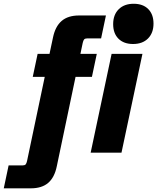

<svg xmlns="http://www.w3.org/2000/svg" viewBox="-130 -815 839 1025"><path d="M-109.9 190.4 -84 67.9H-8.3Q2.4 67.9 7.1 62.5Q11.7 57.1 14.6 43.5L108.9 -404.8H44.9L70.8 -527.3H134.3L152.8 -614.3Q165 -673.8 199 -703.1Q232.9 -732.4 292 -732.4H435.5L409.7 -609.9H334.5Q323.7 -609.9 319.1 -604.5Q314.5 -599.1 311.5 -585.4L299.3 -527.3H386.7L360.8 -404.8H273.4L173.3 72.3Q161.1 132.3 127.2 161.4Q93.3 190.4 34.2 190.4ZM630.4 -527.3 518.6 0H354L465.8 -527.3ZM580.1 -580.1Q530.8 -580.1 502.4 -608.4Q474.1 -636.7 474.1 -686Q474.1 -736.3 503.7 -765.6Q533.2 -794.9 583.5 -794.9Q633.3 -794.9 661.4 -766.6Q689.5 -738.3 689.5 -689Q689.5 -639.2 660.2 -609.6Q630.9 -580.1 580.1 -580.1Z"/></svg>

Font: Schibsted Grotesk ExtraBold
Style: Italic
Weight: 800
Italic angle: -12°
Designer: Bakken & Baeck AS, Henrik Kongsvoll
Foundry: Schibsted ASA
Version: Version 1.100; ttfautohint (v1.8.4.7-5d5b);gftools[0.9.25]